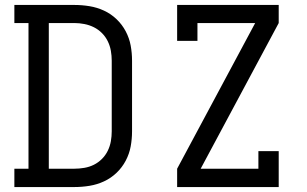

<svg xmlns="http://www.w3.org/2000/svg" viewBox="-20 -755 1240 775"><path d="M38 0V-74H95V-662H38V-735H280Q311 -735 341.5 -730Q372 -725 400 -712Q428 -699 450.5 -677.5Q473 -656 487.5 -628.5Q502 -601 507.5 -571Q513 -541 513 -510V-225Q513 -194 507.5 -164Q502 -134 487.5 -106.5Q473 -79 450.5 -57.5Q428 -36 400 -23Q372 -10 341.5 -5Q311 0 280 0ZM177 -74H280Q300 -74 320.5 -77.5Q341 -81 359 -90Q377 -99 391.5 -113.5Q406 -128 415 -146.5Q424 -165 427.5 -185Q431 -205 431 -225V-510Q431 -530 427.5 -550Q424 -570 415 -588.5Q406 -607 391.5 -621.5Q377 -636 359 -645Q341 -654 320.5 -658Q300 -662 280 -662H177ZM695 0V-74L1010 -662H777V-590H695V-735H1105V-662L790 -74H1023V-145H1105V0Z"/></svg>

Font: Iosevka Plex Etoile
Style: Regular
Weight: 400
Designer: Belleve Invis
Foundry: Belleve Invis
Version: Version 25.1.1; ttfautohint (v1.8.4)